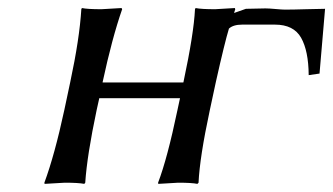

<svg xmlns="http://www.w3.org/2000/svg" viewBox="-20 -452 824 475"><path d="M588.4 -430.2 636.7 -431.2Q645.5 -431.2 661.9 -429.7Q678.2 -428.2 685.1 -428.2Q705.1 -428.2 737.3 -429.2Q769.5 -430.2 784.2 -430.2L770.5 -270L743.7 -266.1Q743.2 -326.2 724.9 -358.6Q706.5 -391.1 660.2 -391.1H579.1Q557.1 -391.1 546.4 -381.3Q536.1 -347.7 514.2 -250L499 -179.2Q474.1 -63 471.2 0L468.3 2.9Q454.6 0 420.9 0L371.6 2.9L371.1 0Q394 -60.1 418.9 -179.2L425.3 -209H225.6L219.2 -180.2Q195.3 -67.4 190.9 0L188.5 2.9Q174.3 0 140.1 0L90.3 2.9L89.8 0Q115.2 -68.8 139.2 -180.2L153.8 -249Q176.8 -356.4 181.2 -429.2L182.6 -432.1Q196.3 -429.2 231 -429.2L280.8 -432.1L282.2 -429.2Q257.3 -357.9 233.9 -249V-248H433.6L434.1 -250Q459.5 -369.1 462.4 -429.2L463.9 -432.1Q477.5 -429.2 512.2 -429.2Q512.2 -429.2 561 -432.1L562 -429.2Q561.5 -427.7 560.5 -424.6Q559.6 -421.4 559.1 -419.9Z"/></svg>

Font: Linux Biolinum O
Style: Italic
Weight: 400
Italic angle: -12°
Designer: Philipp H. Poll
Foundry: Philipp H. Poll
Version: Version 1.1.3